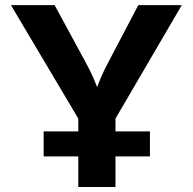

<svg xmlns="http://www.w3.org/2000/svg" viewBox="-20 -748 771 768"><path d="M293.2 0V-273.6L23.8 -727.5H198.5L321.4 -500.8Q340.3 -466.6 355 -433.1Q369.7 -399.5 385.3 -352.8H352.6Q367.6 -400 381.9 -433.7Q396.2 -467.5 414.2 -500.8L533.2 -727.5H707.1L441.9 -273.6V0ZM154.6 -122.3V-222.3H579.7V-122.3Z"/></svg>

Font: Adwaita Sans
Style: Regular
Weight: 400
Designer: Rasmus Andersson
Foundry: rsms
Version: Version 4.001;git-9221beed3